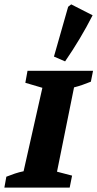

<svg xmlns="http://www.w3.org/2000/svg" viewBox="-36 -859 446 879"><path d="M-16 0 -7 -50Q13 -58 32.5 -64.5Q52 -71 72 -75L158 -457L80 -480L90 -535H390L380 -485Q360 -477 341.5 -470.5Q323 -464 303 -459L225 -73L294 -55L283 0ZM262 -578 211 -600 276 -828 290 -839 388 -789Q333 -681 262 -578Z"/></svg>

Font: Piazzolla SC
Style: Bold Italic
Weight: 700
Italic angle: -11.3°
Designer: Juan Pablo del Peral
Foundry: Huerta Tipografica
Version: Version 1.330